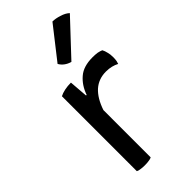

<svg xmlns="http://www.w3.org/2000/svg" viewBox="-234 -796 853 853"><g transform="rotate(-45 192.5 -369.0)"><path d="M167 -402.3Q166 -402.3 163.1 -402.3Q161.1 -423.8 156.2 -490.2Q134.8 -490.2 116.2 -486.3Q97.7 -482.4 85 -475.6Q85 -453.1 85 -407.2Q85 -306.6 85 -4.9Q91.8 -1 102.5 0Q113.3 2 128.9 2Q144.5 2 155.3 0Q165 -1 171.9 -4.9Q171.9 -103.5 171.9 -301.8Q190.4 -357.4 222.7 -386.7Q254.9 -415 300.8 -415Q319.3 -415 335 -411.1Q350.6 -407.2 363.3 -400.4Q365.2 -405.3 367.2 -414.1Q369.1 -423.8 369.1 -436.5Q369.1 -456.1 365.2 -468.8Q362.3 -482.4 356.4 -493.2Q347.7 -497.1 334 -500Q320.3 -502 303.7 -502Q246.1 -502 214.8 -474.6Q182.6 -447.3 167 -402.3ZM371.1 -711.9Q356.4 -725.6 333 -732.4Q309.6 -740.2 290 -740.2Q251 -690.4 172.9 -590.8Q180.7 -577.1 192.4 -568.4Q205.1 -558.6 222.7 -553.7Q272.5 -606.4 371.1 -711.9Z"/></g></svg>

Font: cl
Style: Regular
Weight: 400
Designer: Mitja Miklavcic
Version: Version 1.0